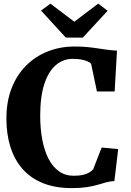

<svg xmlns="http://www.w3.org/2000/svg" viewBox="-20 -1002 704 1034"><path d="M366.5 11Q278.5 11 212.5 -15.2Q146.5 -41.5 102.5 -91Q58.5 -140.5 36.5 -209.5Q14.5 -278.5 14.5 -363.5Q14.5 -454 42 -525.5Q69.5 -597 119.5 -647.5Q169.5 -698 236.5 -724.8Q303.5 -751.5 383 -751.5Q420 -751.5 450.8 -748.5Q481.5 -745.5 508 -741.2Q534.5 -737 559.8 -733.8Q585 -730.5 610 -729.5L597.5 -509.5H502L470.5 -659Q464.5 -665.5 451.5 -671.5Q438.5 -677.5 419 -681.2Q399.5 -685 372 -685Q320 -685 280.5 -651.2Q241 -617.5 218.8 -549.8Q196.5 -482 196.5 -379.5Q196.5 -310 207.5 -250.8Q218.5 -191.5 240.8 -148Q263 -104.5 297 -80Q331 -55.5 376.5 -55.5Q407 -55.5 427.2 -60.2Q447.5 -65 460.2 -73Q473 -81 481.5 -89.5L527.5 -207.5L616.5 -199L596 -27Q571.5 -25.5 550 -19.5Q528.5 -13.5 504 -6.2Q479.5 1 446.5 6Q413.5 11 366.5 11ZM334.5 -799.5 201 -945 251.5 -982.5 380 -885 509 -982.5 559.5 -944 426 -799.5Z"/></svg>

Font: Merriweather 24pt ExtraBold
Style: Regular
Weight: 800
Version: Version 2.100